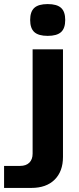

<svg xmlns="http://www.w3.org/2000/svg" viewBox="-100 -742 390 942"><path d="M-2 72Q28 72 44 56Q60 40 60 12V-500H209V28Q209 99 168 139.5Q127 180 54 180H-80V72ZM68.5 -703.5Q89 -722 134 -722Q179 -722 199.5 -703.5Q220 -685 220 -644Q220 -603 199.5 -584.5Q179 -566 134 -566Q89 -566 68.5 -584.5Q48 -603 48 -644Q48 -685 68.5 -703.5Z"/></svg>

Font: Fivo Sans
Style: Regular
Weight: 700
Designer: Alexander Slobzheninov
Foundry: Alexander Slobzheninov
Version: 1.0